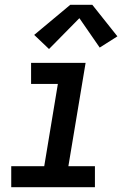

<svg xmlns="http://www.w3.org/2000/svg" viewBox="-20 -783 540 803"><path d="M27 0V-88H165L222 -432H110V-520H338L266 -88H377V0ZM185 -578 123 -637 274 -763H366L471 -631L397 -584L312 -707Z"/></svg>

Font: Iosevka SS04 Semibold Oblique
Style: Regular
Weight: 600
Italic angle: -9°
Monospace: yes
Designer: Belleve Invis
Foundry: Belleve Invis
Version: Version 19.0.0; ttfautohint (v1.8.4)